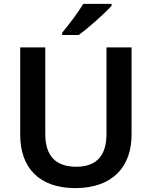

<svg xmlns="http://www.w3.org/2000/svg" viewBox="-20 -958 781 988"><path d="M554 -928V-938H408C382 -893 331 -827 300 -790V-778H385C434 -813 520 -890 554 -928ZM657 -264V-714H528V-269C528 -163 482 -100 372 -100C266 -100 213 -157 213 -268V-714H84V-264C84 -95 182 10 367 10C563 10 657 -104 657 -264Z"/></svg>

Font: Noto Sans Georgian SemiBold
Style: Regular
Weight: 600
Designer: Monotype Design Team, Akaki Razmadze
Foundry: Google LLC
Version: Version 2.005